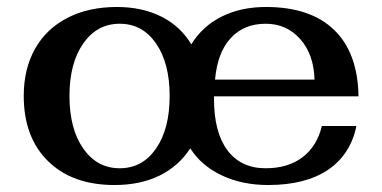

<svg xmlns="http://www.w3.org/2000/svg" viewBox="-20 -520 1094 550"><path d="M48 -245Q48 -323 80.5 -380.5Q113 -438 173.5 -469Q234 -500 315 -500Q387 -500 442 -472.5Q497 -445 528 -393Q560 -445 615 -472.5Q670 -500 742 -500Q869 -500 937 -434.5Q1005 -369 1007 -244H593V-237Q593 -141 631.5 -89.5Q670 -38 741 -38Q805 -38 846.5 -69.5Q888 -101 902 -159H1001Q984 -77 919.5 -33.5Q855 10 748 10Q674 10 615.5 -17.5Q557 -45 525 -95Q492 -44 437 -17Q382 10 308 10Q187 10 117.5 -58.5Q48 -127 48 -245ZM466 -245Q466 -339 427 -395.5Q388 -452 323 -452Q258 -452 218.5 -395.5Q179 -339 179 -245Q179 -151 218.5 -94.5Q258 -38 323 -38Q388 -38 427 -94.5Q466 -151 466 -245ZM881 -292Q879 -364 840 -408Q801 -452 741 -452Q679 -452 641 -411Q603 -370 596 -292Z"/></svg>

Font: Fahkwang SemiBold
Style: Regular
Weight: 600
Designer: Suppakit Chalermlarp | Katatrad Co.,Ltd.
Foundry: Cadson Demak Co.,Ltd.
Version: Version 1.000; ttfautohint (v1.6)